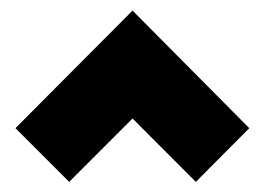

<svg xmlns="http://www.w3.org/2000/svg" viewBox="-20 -809 510 370"><path d="M235.4 -788.6 460.4 -562 357.4 -458.5 235.4 -580.6 113.3 -458.5 9.8 -562Z"/></svg>

Font: New Shape
Style: Bold
Weight: 700
Designer: Wojciech Kalinowski "wmk69" (wmk69@o2.pl)
Foundry: Wojciech Kalinowski "wmk69" (wmk69@o2.pl)
Version: Version 2.1.1; 2021-05-14